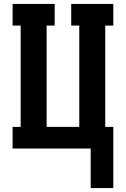

<svg xmlns="http://www.w3.org/2000/svg" viewBox="-20 -755 640 976"><path d="M441 201V0H44V-110H85V-625H44V-735H258V-625H217V-110H383V-625H342V-735H556V-625H515V-110H556V201Z"/></svg>

Font: Iosevka Etoile Extrabold
Style: Regular
Weight: 800
Designer: Belleve Invis
Foundry: Belleve Invis
Version: Version 22.1.2; ttfautohint (v1.8.4)